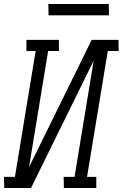

<svg xmlns="http://www.w3.org/2000/svg" viewBox="-50 -933 609 953"><path d="M-29 0 -30 -55H24L127 -680H81V-735H242L243 -680H189L94 -103L405 -735H538L539 -680H485L382 -55H428V0H267L266 -55H320L415 -632L104 0ZM191 -857 190 -913H490L491 -857Z"/></svg>

Font: Iosevka Curly Slab Light
Style: Italic
Weight: 300
Italic angle: -9°
Monospace: yes
Designer: Belleve Invis
Foundry: Belleve Invis
Version: Version 22.1.2; ttfautohint (v1.8.4)